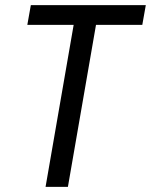

<svg xmlns="http://www.w3.org/2000/svg" viewBox="-20 -731 590 751"><path d="M355.5 -633.8H536.6L550.3 -710.9H100.6L86.9 -633.8H268.1L158.2 0H245.6Z"/></svg>

Font: Roboto Condensed
Style: Italic
Weight: 400
Designer: Google
Version: Version 1.000;PS 001.000;hotconv 1.0.88;makeotf.lib2.5.64775